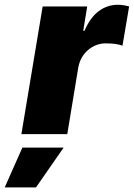

<svg xmlns="http://www.w3.org/2000/svg" viewBox="-87 -573 571 820"><path d="M4.3 0 95.2 -545.5H285.5L268.5 -441.8H274.1Q297.9 -497.9 334.5 -525.2Q371.1 -552.6 416.2 -552.6Q438.6 -552.6 464.5 -545.5L436.1 -377.8Q410.2 -387.8 365.1 -387.8Q322.1 -387.8 288.9 -359.2Q255.7 -330.6 247.2 -284.1L200.3 0ZM-66.8 227.3 8.5 57.5H184.7L66.8 227.3Z"/></svg>

Font: Karasuma Gothic
Style: Italic
Weight: 900
Italic angle: -9.39999°
Designer: Rasmus Andersson / Ryoko Nishizuka
Foundry: Genbu
Version: Version 1.00